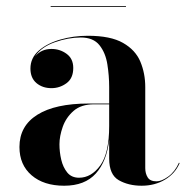

<svg xmlns="http://www.w3.org/2000/svg" viewBox="-20 -582 592 612"><path d="M141.5 -562.5H381.5V-560H141.5ZM262.5 -252H328V-304.5Q328 -340.5 322.2 -377Q316.5 -413.5 297 -438Q277.5 -462.5 237.5 -462.5Q197 -462.5 154.2 -447.2Q111.5 -432 91.5 -402Q111.5 -426 144 -426Q171 -426 192.2 -410.5Q213.5 -395 213.5 -365.5Q213.5 -332.5 192 -316.8Q170.5 -301 144 -301Q115.5 -301 96.2 -317.2Q77 -333.5 77 -363.5Q77 -397.5 103.8 -420.8Q130.5 -444 172.5 -456Q214.5 -468 260 -468Q332.5 -468 372.2 -445.2Q412 -422.5 427.5 -385.2Q443 -348 443 -304.5V-46Q443 -29 450.8 -16.5Q458.5 -4 479 -4Q495 -4 516.2 -19.2Q537.5 -34.5 550.5 -63.5L552.5 -62Q538.5 -29 506 -9.5Q473.5 10 431.5 10Q389.5 10 358.8 -7.5Q328 -25 328 -76.5V-136.5Q320.5 -68 285.5 -29Q250.5 10 184.5 10Q119.5 10 80.8 -23.2Q42 -56.5 42 -113.5Q42 -180.5 99 -216.2Q156 -252 262.5 -252ZM232 -15.5Q271 -15.5 299.5 -54.5Q328 -93.5 328 -180.5V-249.5H279.5Q238.5 -249.5 214.5 -228.5Q190.5 -207.5 180 -177.8Q169.5 -148 169.5 -122Q169.5 -97.5 175.2 -73Q181 -48.5 194.5 -32Q208 -15.5 232 -15.5Z"/></svg>

Font: Bodoni* 72pt Medium
Style: Regular
Weight: 500
Version: Version 2.3